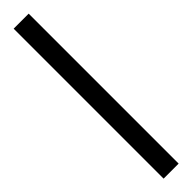

<svg xmlns="http://www.w3.org/2000/svg" viewBox="34 -217 488 488"><g transform="rotate(45 278.0 27.0)"><path d="M9 54V0H548V54Z"/></g></svg>

Font: Nunito Sans 7pt SemiExpanded Light
Style: Regular
Weight: 300
Width: 6
Designer: Vernon Adams
Foundry: Vernon Adams
Version: Version 3.101;gftools[0.9.27]